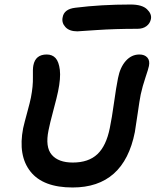

<svg xmlns="http://www.w3.org/2000/svg" viewBox="-20 -829 694 846"><path d="M320.8 -690.9Q285.6 -690.9 268.3 -709.7Q251 -728.5 255.9 -752Q261.7 -789.1 312 -794.9Q425.3 -809.1 555.2 -809.1Q606 -809.1 627.7 -788.3Q649.4 -767.6 645 -745.1Q641.1 -725.6 625.5 -713.9Q609.9 -702.1 585.9 -702.1Q486.8 -702.1 405 -696.5Q323.2 -690.9 320.8 -690.9ZM299.8 -2.9Q169.9 -2.9 114.3 -73Q58.6 -143.1 82 -264.2Q87.4 -288.1 100.1 -334.5Q112.8 -380.9 116.2 -398.9Q126 -449.7 125 -487.8Q124 -525.9 127 -541Q136.2 -588.9 186 -588.9Q210.4 -588.9 224.9 -573Q239.3 -557.1 243.7 -521Q248 -484.9 235.8 -425.8Q231.4 -403.3 215.3 -343.3Q199.2 -283.2 193.8 -254.9Q178.7 -181.2 208 -147Q237.3 -112.8 300.8 -112.8Q370.1 -112.8 409.2 -149.7Q448.2 -186.5 463.9 -265.1Q473.1 -309.6 482.4 -376.7Q491.7 -443.8 500 -484.9Q509.3 -532.7 534.4 -560.8Q559.6 -588.9 594.2 -588.9Q617.2 -588.9 629.2 -575.4Q641.1 -562 636.2 -538.1Q633.8 -525.4 620.8 -487.1Q607.9 -448.7 600.1 -413.1Q594.7 -386.2 586.7 -329.3Q578.6 -272.5 574.2 -247.1Q525.9 -2.9 299.8 -2.9Z"/></svg>

Font: Shantell Sans Irregular Bouncy
Style: Italic
Weight: 500
Italic angle: -11.31°
Designer: Stephen Nixon, Anya Danilova, Shantell Martin
Foundry: Arrow Type
Version: Version 1.006;[9816181b4]